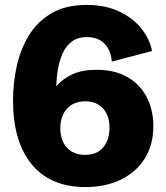

<svg xmlns="http://www.w3.org/2000/svg" viewBox="-20 -736 664 769"><path d="M322.3 13.2Q182.1 13.2 107.2 -77.6Q32.2 -168.5 32.2 -333.5Q32.2 -403.3 47.1 -471.2Q62 -539.1 95.9 -594.5Q129.9 -649.9 186.5 -683.1Q243.2 -716.3 327.1 -716.3Q402.3 -716.3 458 -689.7Q513.7 -663.1 546.9 -620.8Q580.1 -578.6 588.9 -531.7L427.7 -489.3Q424.8 -533.7 398.9 -560.5Q373 -587.4 328.6 -587.4Q290.5 -587.4 266.8 -568.8Q243.2 -550.3 230.2 -520.8Q217.3 -491.2 211.7 -456.8Q206.1 -422.4 205.1 -390.1Q231 -420.4 270 -438.5Q309.1 -456.5 366.2 -456.5Q441.9 -456.5 492.7 -426Q543.5 -395.5 568.8 -344.5Q594.2 -293.5 594.2 -231Q594.2 -156.2 560.1 -101.6Q525.9 -46.9 464.6 -16.8Q403.3 13.2 322.3 13.2ZM320.8 -115.7Q368.2 -115.7 393.3 -145.8Q418.5 -175.8 418.5 -224.1Q418.5 -273.4 392.6 -301.8Q366.7 -330.1 321.3 -330.1Q274.9 -330.1 248.3 -300.5Q221.7 -271 221.7 -222.7Q221.7 -173.3 248.3 -144.5Q274.9 -115.7 320.8 -115.7Z"/></svg>

Font: Schibsted Grotesk ExtraBold
Style: Regular
Weight: 800
Designer: Bakken & Baeck AS, Henrik Kongsvoll
Foundry: Schibsted ASA
Version: Version 1.100; ttfautohint (v1.8.4.7-5d5b);gftools[0.9.25]